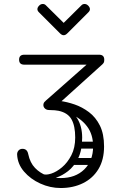

<svg xmlns="http://www.w3.org/2000/svg" viewBox="-20 -945 640 965"><path d="M285 0Q232 0 182.5 -22.5Q133 -45 100.5 -83Q68 -121 66 -169Q66 -181 73.5 -189Q81 -197 93 -197Q117 -197 122 -170Q131 -127 156 -101Q181 -75 215 -62.5Q249 -50 285 -50Q359 -50 403.5 -93.5Q448 -137 448 -209Q448 -270 417 -310.5Q386 -351 335.5 -371.5Q285 -392 227 -392Q214 -392 206 -399.5Q198 -407 198 -417Q198 -428 206 -435Q214 -442 226 -442Q248 -442 282.5 -437.5Q317 -433 355 -420Q393 -407 427 -381.5Q461 -356 482 -314Q503 -272 503 -209Q503 -142 475 -95.5Q447 -49 397.5 -24.5Q348 0 285 0ZM231 -392Q220 -392 211 -401Q202 -412 202 -421Q202 -431 210 -439L415 -620H102Q76 -620 76 -645Q76 -670 102 -670H478Q504 -670 504 -645Q504 -637 502.5 -632.5Q501 -628 495 -622L249 -400Q241 -392 231 -392ZM197 -70Q211 -64 237.5 -72.5Q264 -81 291.5 -104Q319 -127 338.5 -164.5Q358 -202 358 -254Q358 -312 339.5 -345Q321 -378 275 -388L299 -416Q340 -393 366.5 -352.5Q393 -312 393 -253Q393 -189 372 -148Q351 -107 321.5 -84.5Q292 -62 264.5 -53Q237 -44 223 -44ZM381 -198Q363 -198 363 -215Q363 -221 366.5 -227Q370 -233 380 -233H474Q492 -233 492 -216Q492 -209 488 -203.5Q484 -198 475 -198ZM350 -116Q332 -116 332 -133Q332 -139 335.5 -145Q339 -151 349 -151H443Q461 -151 461 -134Q461 -127 457 -121.5Q453 -116 444 -116ZM210 -919 300 -830 390 -919Q396 -925 405 -925Q415 -925 423 -917Q432 -908 432 -899Q432 -891 425 -884L318 -777Q309 -768 300 -768Q291 -768 282 -777L175 -884Q168 -891 168 -899Q168 -908 177 -917Q185 -925 195 -925Q204 -925 210 -919Z"/></svg>

Font: Nsibidi Libre Uzo
Style: Regular
Weight: 400
Designer: Oluwaseun Badejo
Version: Version 1.021